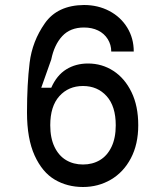

<svg xmlns="http://www.w3.org/2000/svg" viewBox="-20 -736 640 768"><path d="M443 -235Q443 -311 406.5 -351.5Q370 -392 312 -392Q254 -392 217.5 -351.5Q181 -311 181 -235Q181 -184 198 -148.5Q215 -113 244.5 -95.5Q274 -78 312 -78Q350 -78 379.5 -95.5Q409 -113 426 -148.5Q443 -184 443 -235ZM88 -286Q88 -399 98.5 -485Q109 -571 159.5 -643Q210 -715 316 -716Q372 -716 417.5 -692Q463 -668 489 -625.5Q515 -583 515 -530H425Q425 -557 411 -579.5Q397 -602 372.5 -614Q348 -626 316 -626Q261 -626 229 -591.5Q197 -557 185 -498L145 -385H185Q207 -435 245 -458.5Q283 -482 332 -482Q388 -482 433.5 -452.5Q479 -423 506 -367.5Q533 -312 533 -235Q533 -159 503.5 -103Q474 -47 423.5 -17.5Q373 12 312 12Q249 12 199 -17.5Q149 -47 118.5 -114Q88 -181 88 -286Z"/></svg>

Font: Fliege Mono Thin
Style: Regular
Weight: 100
Version: Version 0.020;Glyphs 3.3 (3306)